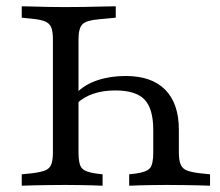

<svg xmlns="http://www.w3.org/2000/svg" viewBox="-20 -591 700 611"><path d="M379.8 -349.2Q462.9 -349.2 506 -305.2Q549.2 -261.3 549.2 -178.2V-105.6Q549.2 -81.5 554.8 -67.7Q560.5 -54 575 -48.4Q589.5 -42.7 617.7 -39.5L648.4 -36.3V0Q633.1 -0.8 611.7 -1.2Q590.3 -1.6 565.7 -2Q541.1 -2.4 516.9 -2.4H508.9H503.2Q483.1 -2.4 462.1 -2Q441.1 -1.6 422.6 -1.2Q404 -0.8 391.1 0V-36.3L412.1 -38.7Q446.8 -43.5 457.3 -56Q467.7 -68.5 467.7 -105.6V-177.4Q467.7 -245.2 439.9 -274.2Q412.1 -303.2 346.8 -303.2Q308.1 -303.2 277 -292.7Q246 -282.3 223.4 -260.5V-295.2Q249.2 -321.8 289.9 -335.5Q330.6 -349.2 379.8 -349.2ZM193.5 -568.5Q221 -568.5 249.6 -569Q278.2 -569.4 304 -570.2Q329.8 -571 348.4 -571V-534.7L296 -529.8Q255.6 -526.6 242.7 -514.1Q229.8 -501.6 229.8 -465.3V-105.6Q229.8 -68.5 240.3 -56Q250.8 -43.5 286.3 -38.7L306.5 -36.3V0Q293.5 -0.8 275 -1.2Q256.5 -1.6 235.9 -2Q215.3 -2.4 194.4 -2.4H188.7H180.6Q157.3 -2.4 132.7 -2Q108.1 -1.6 86.3 -1.2Q64.5 -0.8 49.2 0V-36.3L80.6 -39.5Q108.1 -42.7 123 -48.4Q137.9 -54 143.1 -67.7Q148.4 -81.5 148.4 -105.6V-465.3Q148.4 -490.3 143.1 -503.6Q137.9 -516.9 123 -523Q108.1 -529 80.6 -531.5L49.2 -534.7V-571Q64.5 -571 86.3 -570.2Q108.1 -569.4 132.7 -569Q157.3 -568.5 180.6 -568.5H188.7Z"/></svg>

Font: Playfair 9pt
Style: Regular
Weight: 400
Designer: Claus Eggers Sørensen
Foundry: Claus Eggers Sørensen
Version: Version 2.203